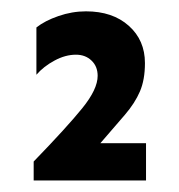

<svg xmlns="http://www.w3.org/2000/svg" viewBox="-20 -681 315 337"><path d="M39.1 -364.3V-397.5Q97.7 -458 124.5 -491.2Q151.4 -524.4 151.4 -547.9Q151.4 -564.5 140.6 -574.7Q129.9 -585 113.3 -585Q94.7 -585 75.7 -574.7Q56.6 -564.5 43.9 -549.8V-632.8Q58.6 -644.5 82.5 -652.8Q106.4 -661.1 130.9 -661.1Q177.7 -661.1 206.1 -635.7Q234.4 -610.4 234.4 -570.3Q234.4 -541 225.6 -520.5Q216.8 -500 199.2 -479.5Q181.6 -459 156.2 -429.7H236.3V-364.3Z"/></svg>

Font: Sen ExtraBold
Style: Regular
Weight: 800
Version: Version 2.000;gftools[0.9.31]